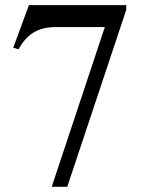

<svg xmlns="http://www.w3.org/2000/svg" viewBox="-20 -700 550 736"><path d="M463.9 -662.1 237.8 16.1H178.2L381.8 -596.2H193.8Q168 -596.2 147 -591.1Q126 -585.9 108.6 -575.4Q91.3 -564.9 77.1 -548.8Q63 -532.7 50.8 -511.2L30.8 -517.1L90.8 -680.2H463.9Z"/></svg>

Font: YBG Bobotsari
Style: Regular
Weight: 400
Designer: R.S. Wihananto
Foundry: R.S. Wihananto
Version: Version 2.0.1